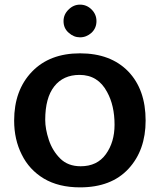

<svg xmlns="http://www.w3.org/2000/svg" viewBox="-20 -797 689 828"><path d="M325 11Q233 11 169 -27Q106 -65 74 -130Q41 -195 41 -277Q41 -408 118 -488Q194 -567 325 -567Q457 -567 533 -489Q608 -411 608 -277Q608 -149 534 -69Q460 11 325 11ZM328 -80Q399 -80 436.5 -132Q474 -184 474 -259Q474 -342 442 -400Q403 -474 323 -474Q253 -474 214 -424.5Q175 -375 175 -280Q175 -241 190.5 -194Q206 -147 239.5 -113.5Q273 -80 328 -80ZM325 -636Q298 -636 276 -656Q254 -675 254 -706Q254 -735 276 -756Q297 -777 325 -777Q354 -777 375 -756Q396 -735 396 -706Q396 -676 375 -656Q353 -636 325 -636Z"/></svg>

Font: MaokenZhuyuanTi
Style: Regular
Weight: 400
Designer: Fontworks Inc & LongZhuTi team: ZERO子、时光羊、荆南、频凡、刘鹏、Little White Dog、帆影Magmeta、奈白不弍、白日月球、ChaoTawei、雨三（排名不分先后）
Version: Version 1.000; 20230222